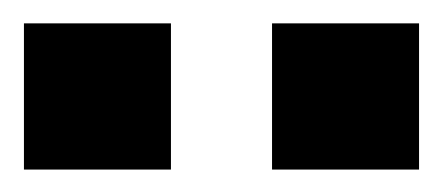

<svg xmlns="http://www.w3.org/2000/svg" viewBox="-20 -783 382 166"><path d="M127.8 -636.4H0.7V-762.8H127.8ZM342.3 -636.4H215.2V-762.8H342.3Z"/></svg>

Font: Riot Sans
Style: Bold
Weight: 600
Designer: Rasmus Andersson
Foundry: rsms
Version: Version 4.001